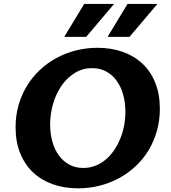

<svg xmlns="http://www.w3.org/2000/svg" viewBox="-20 -975 894 1004"><path d="M415.5 -96.7Q448.2 -96.7 477.5 -107.9Q506.8 -119.1 531.2 -139.4Q555.7 -159.7 575 -187.3Q594.2 -214.8 607.9 -247.6Q621.6 -280.3 628.7 -316.7Q635.7 -353 635.7 -390.6Q635.7 -438 624.3 -479.5Q612.8 -521 590.6 -552Q568.4 -583 535.9 -600.8Q503.4 -618.7 461.9 -618.7Q412.1 -618.7 371.6 -593.8Q331.1 -568.8 302.2 -527.6Q273.4 -486.3 257.8 -433.1Q242.2 -379.9 242.2 -323.7Q242.2 -276.4 253.7 -235.1Q265.1 -193.8 287.4 -163.1Q309.6 -132.3 341.8 -114.5Q374 -96.7 415.5 -96.7ZM388.2 9.8Q315.4 9.8 255.4 -11.7Q195.3 -33.2 152.3 -74Q109.4 -114.7 85.4 -174.1Q61.5 -233.4 61.5 -309.1Q61.5 -370.1 76.9 -424.6Q92.3 -479 120.4 -525.1Q148.4 -571.3 187.7 -608.4Q227.1 -645.5 274.7 -671.4Q322.3 -697.3 376.7 -711.2Q431.2 -725.1 489.7 -725.1Q561.5 -725.1 621.6 -703.9Q681.6 -682.6 724.9 -642.1Q768.1 -601.6 792 -542Q815.9 -482.4 815.9 -406.2Q815.9 -345.2 800.5 -290.8Q785.2 -236.3 757.3 -189.9Q729.5 -143.6 690.2 -106.7Q650.9 -69.8 603.5 -43.9Q556.2 -18.1 501.5 -4.2Q446.8 9.8 388.2 9.8ZM542.5 -782.2 647 -954.6H803.2L657.2 -782.2ZM315.9 -782.2 420.4 -954.6H576.7L430.7 -782.2Z"/></svg>

Font: Proza Libre
Style: Bold Italic
Weight: 700
Designer: Jasper de Waard
Foundry: Jasper de Waard
Version: Version 1.000; ttfautohint (v1.4.1.8-43bc)